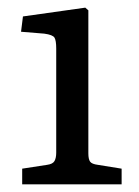

<svg xmlns="http://www.w3.org/2000/svg" viewBox="-20 -856 363 502"><path d="M38 -374V-415L103 -425Q118 -427 122.5 -435Q127 -443 127 -457V-729Q127 -750 122.5 -757.5Q118 -765 96 -768L35 -773L40 -813L203 -836L211 -829V-455Q211 -440 215.5 -433.5Q220 -427 236 -425L298 -415V-374Z"/></svg>

Font: Text Regular
Style: Regular
Weight: 400
Designer: Latin by Veronika Burian and Jose Scaglione. Greek by Irene Vlachou. Cyrillic by Vera Evstafieva.
Foundry: TypeTogether
Version: Version 3.002